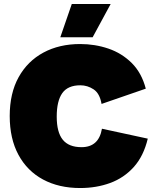

<svg xmlns="http://www.w3.org/2000/svg" viewBox="-20 -937 765 968"><path d="M342 -917H538L447 -749H284ZM725 -238Q704 -150 654.5 -95Q605 -40 535.5 -14.5Q466 11 384 11Q277 11 197 -32Q117 -75 73 -156.5Q29 -238 29 -352Q29 -467 74 -548Q119 -629 199 -672Q279 -715 384 -715Q459 -715 526.5 -692Q594 -669 644 -619.5Q694 -570 715 -490L492 -413Q483 -466 452 -486.5Q421 -507 385 -507Q322 -507 294 -467.5Q266 -428 266 -349Q266 -270 296.5 -232.5Q327 -195 391 -195Q478 -195 494 -288Z"/></svg>

Font: Prodigy Sans Black
Style: Regular
Weight: 900
Designer: Wei Huang
Foundry: Wei Huang
Version: Version 1.003; ttfautohint (v1.8.3)